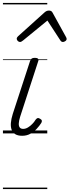

<svg xmlns="http://www.w3.org/2000/svg" viewBox="-20 -909 474 1308"><path d="M131 16Q103 16 85.5 6Q68 -4 60 -23.5Q52 -43 54 -70.5Q56 -98 67 -133L185 -494Q190 -506 196.5 -510.5Q203 -515 218 -515Q232 -515 238.5 -509.5Q245 -504 241 -494L117 -113Q109 -87 108 -68.5Q107 -50 114.5 -40.5Q122 -31 138 -31Q154 -31 170 -40.5Q186 -50 200 -64.5Q214 -79 223 -94Q228 -101 235 -104Q242 -107 253 -100Q264 -94 265 -86.5Q266 -79 261 -71Q249 -52 230 -31.5Q211 -11 186.5 2.5Q162 16 131 16ZM116 -623Q108 -623 101 -630Q94 -637 94 -645Q94 -650 96.5 -654Q99 -658 103 -662L284 -825Q292 -832 299 -834.5Q306 -837 314 -837Q321 -837 327.5 -834Q334 -831 338 -823L428 -660Q431 -655 432.5 -651Q434 -647 434 -644Q434 -635 425 -629Q416 -623 409 -623Q403 -623 398.5 -626Q394 -629 391 -634L303 -769L138 -634Q131 -629 126.5 -626Q122 -623 116 -623ZM0 369H302V379H0ZM0 -20H302V0H0ZM0 -505H302V-500H0ZM0 -889H302V-879H0Z"/></svg>

Font: Playwrite HR Guides
Style: Regular
Weight: 400
Designer: Veronika Burian, José Scaglione
Foundry: TypeTogether
Version: Version 1.003